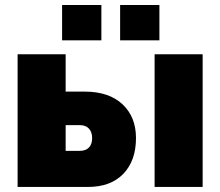

<svg xmlns="http://www.w3.org/2000/svg" viewBox="-20 -741 873 761"><path d="M226.1 -581.1V-721.2H381.8V-581.1ZM456.1 -581.1V-721.2H611.8V-581.1ZM49.8 0V-525.9H240.2V-377.9H315.9Q411.6 -377.9 465.3 -327.9Q519 -277.8 519 -193.8Q519 -104.5 469 -52.2Q418.9 0 328.1 0ZM592.8 0V-525.9H783.2V0ZM240.2 -143.1H295.9Q319.8 -143.1 332.5 -156.2Q345.2 -169.4 345.2 -193.8Q345.2 -217.3 332.5 -231.2Q319.8 -245.1 295.9 -245.1H240.2Z"/></svg>

Font: Rawline Black
Style: Regular
Weight: 900
Designer: Matt McInerney, Pablo Impallari, Rodrigo Fuenzalida
Foundry: Matt McInerney, Pablo Impallari, Rodrigo Fuenzalida
Version: Version 4.020;PS 004.020;hotconv 1.0.88;makeotf.lib2.5.64775